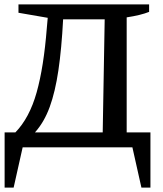

<svg xmlns="http://www.w3.org/2000/svg" viewBox="-20 -670 743 873"><path d="M1 183V-68H50Q114 -134 146.5 -249.5Q179 -365 193 -544L197 -589L64 -612V-650H658V-616Q621 -601 556 -591V-68H664V183H623L582 0H83L42 183ZM267 -582Q260 -448 245.5 -350Q231 -252 206 -183.5Q181 -115 139 -68H447L456 -582Z"/></svg>

Font: Piazzolla SC Medium
Style: Regular
Weight: 500
Designer: Juan Pablo del Peral
Foundry: Huerta Tipografica
Version: Version 1.330